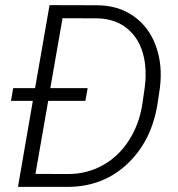

<svg xmlns="http://www.w3.org/2000/svg" viewBox="-20 -731 695 751"><path d="M50.3 0 108.4 -336.4H22.9L31.7 -386.2H117.2L173.8 -710.9L358.9 -710.4Q441.4 -710.4 502 -668.2Q562.5 -626 589.6 -551.5Q616.7 -477.1 605.5 -387.7L596.7 -328.6Q574.2 -180.7 478.5 -90.3Q382.8 0 243.7 0ZM314 -336.4H168.5L118.7 -50.8L245.6 -50.3Q320.3 -50.3 381.8 -84.5Q443.4 -118.7 483.6 -180.9Q523.9 -243.2 536.4 -321.5Q548.8 -399.9 549.6 -429.7Q550.3 -459.5 546.4 -487.3Q535.2 -565.4 486.8 -611.3Q438.5 -657.2 361.8 -659.2L224.6 -659.7L176.8 -386.2H322.8Z"/></svg>

Font: TypoPRO Roboto
Style: Italic
Weight: 300
Italic angle: -12°
Designer: Google
Version: Version 2.136; 2016